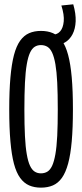

<svg xmlns="http://www.w3.org/2000/svg" viewBox="-20 -852 377 882"><path d="M167.9 -55.7Q185.1 -55.7 198 -63.7Q210.8 -71.6 219.7 -90.9Q228.5 -110.1 234.4 -143.4Q240.3 -176.7 242.9 -227.5Q245.4 -278.4 245.4 -349.8Q245.4 -421.1 242.9 -472.3Q240.3 -523.6 234.5 -557Q228.6 -590.4 219.7 -609.7Q210.8 -629 198 -636.9Q185.1 -644.9 167.9 -644.9Q151.6 -644.9 139.2 -636.9Q126.8 -629 117.8 -609.7Q108.8 -590.4 103 -556.6Q97.1 -522.7 94.6 -471.4Q92 -420.2 92 -349Q92 -277.5 94.6 -227.2Q97.1 -176.9 103 -143.4Q108.8 -109.8 117.8 -90.8Q126.8 -71.8 139.2 -63.8Q151.6 -55.7 167.9 -55.7ZM168.2 10Q137.6 10 113.9 -0.3Q90.2 -10.6 72.6 -34.7Q55 -58.9 44.1 -99.7Q33.3 -140.6 27.9 -202.4Q22.4 -264.2 22.4 -349Q22.4 -434.8 27.9 -496.1Q33.3 -557.5 44.1 -599Q55 -640.5 72.6 -665Q90.2 -689.4 113.9 -699.7Q137.6 -710 168.2 -710Q199.3 -710 223.2 -699.7Q247.1 -689.4 264.5 -665.3Q281.8 -641.1 292.9 -599.9Q304 -558.6 309.5 -497Q315 -435.4 315 -350.2Q315 -265 309.6 -203.6Q304.2 -142.1 293 -100.8Q281.8 -59.5 264.5 -35.1Q247.1 -10.7 223.2 -0.4Q199.3 10 168.2 10ZM218.6 -643.9V-693.1H223.5Q243.5 -693.1 256.7 -708.5Q270 -723.9 272.8 -753.8Q275.6 -783.7 261.9 -826.7L316.5 -832.2Q329 -788.8 327.6 -754.1Q326.1 -719.3 313.2 -694.6Q300.4 -669.9 278.1 -656.9Q255.8 -643.9 225.8 -643.9Z"/></svg>

Font: Georama ExtraCondensed Thin
Style: Regular
Weight: 100
Width: 2
Designer: Jean-Baptiste Levee
Foundry: Production Type
Version: Version 1.001